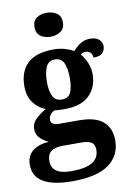

<svg xmlns="http://www.w3.org/2000/svg" viewBox="-107 -834 773 1138"><g transform="rotate(-10 280.0 -265.0)"><path d="M236 240Q2 240 2 101Q2 48 37 19Q72 -10 137 -15Q110 -26 87 -47.5Q64 -69 64 -104Q64 -137 89 -162Q114 -187 153 -209Q109 -225 80 -264Q51 -303 51 -364Q51 -452 102 -500.5Q153 -549 260 -549Q295 -549 326 -540Q357 -531 379 -518Q405 -547 429 -560.5Q453 -574 483 -574Q519 -574 537 -557Q555 -540 555 -517Q555 -495 540 -477.5Q525 -460 484 -460Q484 -480 472 -491Q460 -502 446 -502Q426 -502 413 -491Q433 -469 447.5 -435Q462 -401 462 -364Q462 -288 413 -238.5Q364 -189 260 -189Q249 -189 230 -190Q211 -191 202 -192Q188 -186 177 -172.5Q166 -159 166 -141Q166 -125 179 -117Q192 -109 213 -109H334Q434 -109 480 -68.5Q526 -28 526 44Q526 136 455 188Q384 240 236 240ZM257 -248Q297 -248 311 -279.5Q325 -311 325 -365Q325 -421 310.5 -455Q296 -489 256 -489Q217 -489 202 -454Q187 -419 187 -364Q187 -312 202.5 -280Q218 -248 257 -248ZM238 180Q326 180 366 154.5Q406 129 406 80Q406 48 386 35.5Q366 23 325 23H209Q189 23 168.5 28.5Q148 34 134 50Q120 66 120 99Q120 180 238 180ZM256 -626Q220 -626 195.5 -643.5Q171 -661 171 -698Q171 -736 195.5 -753Q220 -770 256 -770Q291 -770 316.5 -753Q342 -736 342 -698Q342 -661 316.5 -643.5Q291 -626 256 -626Z"/></g></svg>

Font: NotoSerif-Bold
Style: Regular
Weight: 700
Designer: Monotype Design Team
Foundry: Monotype Imaging Inc.
Version: Version 2.007; ttfautohint (v1.8) -l 8 -r 50 -G 200 -x 14 -D